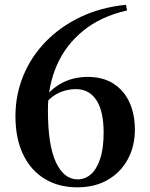

<svg xmlns="http://www.w3.org/2000/svg" viewBox="-20 -777 634 813"><path d="M307.5 16.2Q227.6 16.2 168.5 -20.2Q109.4 -56.5 77.4 -124Q45.4 -191.4 45.4 -284.9Q45.4 -375.3 78.6 -456.2Q111.9 -537.2 173.8 -600.9Q235.7 -664.6 321.7 -705.4Q407.7 -746.2 513.4 -756.7L518.1 -732.8Q408.4 -708.1 333.6 -647.8Q258.7 -587.6 220.8 -501Q182.9 -414.4 182.9 -310.3Q182.9 -161.4 217 -89.4Q251.1 -17.5 308.5 -17.5Q340.1 -17.5 364.7 -38.8Q389.3 -60.1 404 -104Q418.8 -147.9 418.8 -215.7Q418.8 -306.2 388.2 -353Q357.6 -399.7 301.1 -399.7Q266.3 -399.7 233.3 -385.8Q200.3 -371.9 170 -337L150.6 -350.2H158.7Q231 -451.3 351.9 -451.3Q416 -451.3 460.3 -422.9Q504.7 -394.4 527.9 -344.3Q551.1 -294.2 551.1 -227.5Q551.1 -158.3 521.3 -102.9Q491.5 -47.5 436.7 -15.6Q381.9 16.2 307.5 16.2Z"/></svg>

Font: Noto Serif HK
Style: Regular
Weight: 200
Designer: Ryoko NISHIZUKA 西塚涼子 (kana & ideographs); Frank Grießhammer (Latin, Greek & Cyrillic); Wenlong ZHANG 张文龙 (bopomofo); San
Foundry: Adobe
Version: Version 2.001;hotconv 1.1.0;makeotfexe 2.6.0